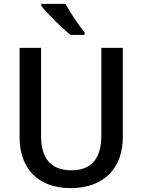

<svg xmlns="http://www.w3.org/2000/svg" viewBox="-20 -961 735 991"><path d="M318 -941H193V-931C221 -894 299 -817 344 -781H417V-793C387 -830 342 -896 318 -941ZM614 -714H503V-260C503 -151 458 -82 349 -82C244 -82 192 -142 192 -259V-714H81V-254C81 -95 172 10 345 10C526 10 614 -104 614 -252Z"/></svg>

Font: Noto Sans Thai Medium
Style: Regular
Weight: 500
Designer: Monotype Design Team
Foundry: Monotype Imaging Inc.
Version: Version 1.901